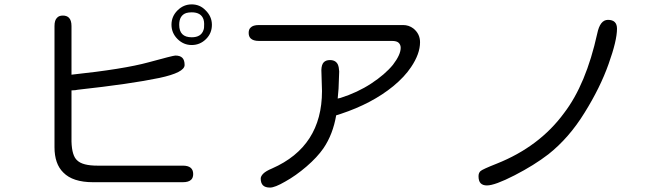

<svg xmlns="http://www.w3.org/2000/svg" viewBox="-20 -808 3040 872"><path d="M850.6 -603.5Q888.7 -603.5 916 -630.9Q942.4 -657.2 942.4 -695.3Q942.4 -733.4 913.1 -761.7Q887.7 -788.1 850.6 -788.1Q813.5 -788.1 786.1 -760.7Q758.8 -733.4 758.8 -695.8Q758.8 -658.2 786.1 -630.9Q813.5 -603.5 850.6 -603.5ZM793.9 -695.3Q793.9 -738.3 826.2 -749Q836.9 -752 850.6 -752Q893.6 -752 904.3 -719.7Q907.2 -710 907.2 -699.7Q907.2 -689.5 906.7 -683.1Q906.2 -676.8 904.3 -671.9Q893.6 -638.7 850.6 -638.7Q793.9 -638.7 793.9 -695.3ZM304.7 -468.8V-689.5Q304.7 -715.8 293 -727.5Q283.2 -737.3 265.6 -737.3Q248 -737.3 239.3 -727.5Q227.5 -716.8 227.5 -689.5V-148.4Q227.5 -143.6 227.5 -139.6Q227.5 -63.5 267.6 -24.4Q310.5 19.5 402.3 19.5Q403.3 19.5 404.3 19.5H810.5Q836.9 19.5 848.6 7.8Q857.4 -1 857.4 -17.6Q857.4 -55.7 810.5 -55.7H422.9Q355.5 -55.7 331.1 -79.1Q306.6 -99.6 304.7 -165V-397.5L321.3 -398.4L333 -400.4Q574.2 -426.8 704.1 -454.1Q818.4 -478.5 818.4 -512.7Q818.4 -535.2 808.1 -545.4Q797.9 -555.7 776.4 -555.7Q766.6 -555.7 654.3 -524.9Q542 -494.1 304.7 -468.8Z M1514.6 -514.6Q1504.9 -535.2 1478.5 -535.2Q1460 -535.2 1450.2 -524.9Q1440.4 -514.6 1439.5 -490.2L1442.4 -394.5Q1442.4 -142.6 1215.8 -43Q1187.5 -31.2 1175.8 -19.5Q1164.1 -7.8 1164.1 2.9Q1164.1 23.4 1174.3 33.7Q1184.6 43.9 1206.5 43.9Q1228.5 43.9 1275.4 16.6Q1323.2 -9.8 1372.1 -51.8Q1420.9 -93.8 1449.2 -134.8Q1492.2 -198.2 1506.8 -284.2L1528.3 -291Q1669.9 -337.9 1766.6 -417Q1817.4 -459 1846.7 -502.9Q1887.7 -563.5 1887.7 -616.2Q1887.7 -654.3 1857.4 -678.7Q1836.9 -694.3 1810.5 -694.3H1156.2Q1128.9 -694.3 1118.2 -682.6Q1109.4 -674.8 1109.4 -658.7Q1109.4 -642.6 1118.2 -633.8Q1129.9 -622.1 1156.2 -622.1H1760.7Q1782.2 -622.1 1791 -613.3Q1799.8 -604.5 1799.8 -590.8Q1799.8 -559.6 1764.6 -513.7Q1728.5 -469.7 1666 -428.7Q1603.5 -387.7 1526.4 -363.3Q1526.4 -363.3 1513.7 -360.4L1517.6 -405.3L1520.5 -483.4Q1519.5 -502.9 1514.6 -514.6Z M2782.2 -677.7Q2782.2 -717.8 2741.2 -717.8Q2705.1 -717.8 2692.4 -655.3Q2692.4 -655.3 2692.4 -655.3Q2641.6 -424.8 2542 -294.9Q2429.7 -141.6 2235.4 -64.5Q2170.9 -39.1 2162.1 -30.8Q2153.3 -22.5 2153.3 -7.8Q2153.3 14.6 2163.1 24.4Q2172.9 34.2 2191.4 34.2Q2227.5 34.2 2316.9 -11.7Q2406.2 -57.6 2470.7 -107.4Q2564.5 -181.6 2634.8 -295.9Q2706.1 -410.2 2744.1 -517.6Q2782.2 -624 2782.2 -677.7Z"/></svg>

Font: FakePearl
Style: Light
Weight: 350
Version: Version 1.2